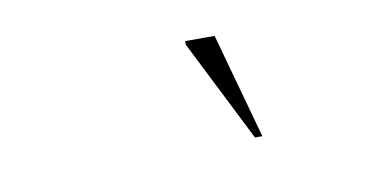

<svg xmlns="http://www.w3.org/2000/svg" viewBox="-34 -755 567 295"><g transform="rotate(-10 250.0 -608.0)"><path d="M356.5 -526H345L265 -685V-690.5H311Z"/></g></svg>

Font: Newsreader 36pt ExtraLight
Style: Italic
Weight: 250
Italic angle: -17°
Designer: Hugues Gentile
Foundry: Production Type
Version: Version 1.003